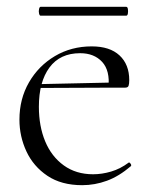

<svg xmlns="http://www.w3.org/2000/svg" viewBox="-20 -531 445 563"><path d="M221 12Q160 12 119 -15.5Q78 -43 57.5 -87Q37 -131 37 -180Q37 -241 65 -289.5Q93 -338 141 -366.5Q189 -395 249 -395Q302 -395 330.5 -368.5Q359 -342 359 -296Q359 -285 357 -279.5Q355 -274 347 -274H298Q303 -324 279.5 -349.5Q256 -375 215 -375Q156 -375 125 -333Q94 -291 94 -218Q94 -161 112.5 -116.5Q131 -72 167 -46Q203 -20 253 -20Q279 -20 306 -28Q333 -36 357 -54Q359 -56 362.5 -51.5Q366 -47 364 -44Q329 -14 293.5 -1Q258 12 221 12ZM81 -273 80 -284 310 -289V-274ZM99 -485Q96 -485 94.5 -491.5Q93 -498 94.5 -504.5Q96 -511 99 -511H350Q354 -511 355 -504.5Q356 -498 355 -491.5Q354 -485 350 -485Z"/></svg>

Font: Cormorant Light
Style: Regular
Weight: 300
Designer: Christian Thalmann (Catharsis Fonts)
Foundry: Catharsis Fonts
Version: Version 4.000